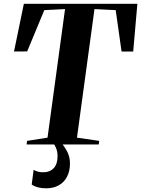

<svg xmlns="http://www.w3.org/2000/svg" viewBox="-20 -763 746 1014"><path d="M120.5 0 123 -19 231 -36 323.5 -715 214 -709.5 123.5 -491.5 54 -491 106 -743H705.5L683.5 -491H622L591 -709.5L479 -715L386.5 -36L504 -19L501.5 0ZM280.5 -15.5 299 -13.5Q318 6.5 333.8 35.5Q349.5 64.5 349.5 100Q349.5 140.5 334.2 170Q319 199.5 290.8 215.5Q262.5 231.5 223.5 231.5Q201 231.5 181.2 226.5Q161.5 221.5 147.5 211.5L157.5 134Q167.5 140 181.5 143.8Q195.5 147.5 214 146.5Q245.5 145.5 264.8 124Q284 102.5 284 62Q284 36 275 16.5Q266 -3 258 -13.5Z"/></svg>

Font: Merriweather 144pt
Style: Bold Italic
Weight: 700
Italic angle: -7.8°
Version: Version 2.101